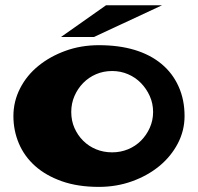

<svg xmlns="http://www.w3.org/2000/svg" viewBox="-20 -692 756 733"><path d="M384.8 -671.9H598.6L338.9 -550.8H212.9ZM357.4 -519.5Q433.6 -519.5 493.7 -501.5Q553.7 -483.4 596.2 -448.2Q638.7 -413.1 661.6 -362.3Q684.6 -311.5 684.6 -249Q684.6 -193.4 658.7 -144Q632.8 -94.7 588.4 -58.1Q543.9 -21.5 484.4 0Q424.8 21.5 357.4 21.5Q277.3 21.5 216.3 0Q155.3 -21.5 114.3 -58.1Q73.2 -94.7 52.2 -144Q31.2 -193.4 31.2 -249Q31.2 -304.7 56.6 -354.5Q82 -404.3 126.5 -440.4Q170.9 -476.6 230 -498Q289.1 -519.5 357.4 -519.5ZM408.2 -110.4Q440.4 -110.4 468.8 -122.1Q497.1 -133.8 518.1 -154.8Q539.1 -175.8 551.8 -204.1Q564.5 -232.4 564.5 -264.6Q564.5 -296.9 551.8 -325.2Q539.1 -353.5 518.1 -375Q497.1 -396.5 468.8 -408.7Q440.4 -420.9 408.2 -420.9Q375 -420.9 346.7 -408.7Q318.4 -396.5 297.4 -375Q276.4 -353.5 264.2 -325.2Q252 -296.9 252 -264.6Q252 -231.4 264.2 -203.6Q276.4 -175.8 297.4 -154.8Q318.4 -133.8 346.7 -122.1Q375 -110.4 408.2 -110.4Z"/></svg>

Font: Polsku
Style: Regular
Weight: 400
Designer: Sebastien Sanfilippo
Version: Version 1.1